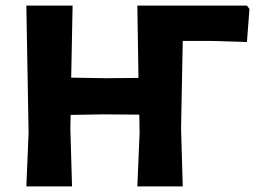

<svg xmlns="http://www.w3.org/2000/svg" viewBox="-20 -665 920 685"><path d="M74 0 82 -191 74 -645H239L234 -388L357 -386L474 -387L470 -645H861L870 -633L861 -515L735 -519H632L626 -207L632 0H470L478 -191L477 -256L347 -257L232 -255L231 -207L237 0Z"/></svg>

Font: Alegreya Sans SC ExtraBold
Style: Regular
Weight: 800
Designer: Juan Pablo del Peral
Foundry: Huerta Tipografica
Version: Version 2.007